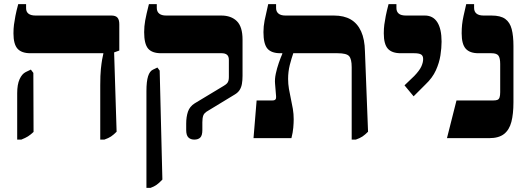

<svg xmlns="http://www.w3.org/2000/svg" viewBox="-20 -667 2549 927"><path d="M464 7V-255Q464 -305 467 -333.5Q470 -362 473 -379Q476 -396 479 -408V-410H127Q84 -410 64.5 -432Q45 -454 45 -506Q45 -529 47.5 -548Q50 -567 54.5 -590.5Q59 -614 68 -647H106V-627Q106 -610 117.5 -601Q129 -592 152 -592H518Q538 -592 547 -582Q556 -572 556 -550V-423L531 -414L543 -31Q528 -16 516 -8Q504 0 484 7ZM63 7V-217Q63 -259 74.5 -284.5Q86 -310 104 -319L129 -331L141 -315L142 -30Q127 -16 115 -8.5Q103 -1 83 7Z M918 7Q900 7 889.5 -3.5Q879 -14 879 -39V-70Q879 -103 887.5 -128Q896 -153 920 -168L1061 -253Q1071 -259 1076 -264.5Q1081 -270 1083 -277.5Q1085 -285 1085 -295V-378Q1085 -395 1076 -402.5Q1067 -410 1051 -410H758Q714 -410 695 -432.5Q676 -455 676 -512Q676 -540 681 -568Q686 -596 699 -647H737V-629Q737 -611 748.5 -601.5Q760 -592 782 -592H1048Q1096 -592 1123.5 -565Q1151 -538 1151 -476V-301Q1151 -279 1148 -262Q1145 -245 1137 -232.5Q1129 -220 1114 -211L984 -132Q966 -122 961.5 -109.5Q957 -97 957 -77V-39Q957 -13 947 -3Q937 7 918 7ZM687 240V-227Q687 -274 695 -299Q703 -324 719 -331L740 -341L751 -326L764 200Q749 216 736.5 225Q724 234 707 240Z M1678 7V-343Q1678 -382 1665.5 -396Q1653 -410 1610 -410H1334Q1290 -410 1271 -432.5Q1252 -455 1252 -512Q1252 -540 1257.5 -568Q1263 -596 1275 -647H1313V-628Q1313 -611 1324.5 -601.5Q1336 -592 1358 -592H1592Q1641 -592 1673.5 -573Q1706 -554 1723.5 -515.5Q1741 -477 1742 -419L1757 -31Q1742 -16 1730 -8Q1718 0 1698 7ZM1204 0 1219 -182H1295Q1306 -182 1310 -187Q1314 -192 1313 -202L1308 -263Q1306 -285 1311.5 -311Q1317 -337 1326 -363Q1335 -389 1343 -407V-448H1396V-410Q1392 -398 1387.5 -383.5Q1383 -369 1379 -353Q1375 -337 1373 -320Q1371 -303 1371 -286Q1371 -262 1375 -238Q1379 -214 1384.5 -189.5Q1390 -165 1394 -141Q1398 -117 1398 -91Q1398 -74 1396 -50.5Q1394 -27 1387 0Z M1977 -202 1933 -255 1980 -300Q2005 -326 2014 -345.5Q2023 -365 2023 -382Q2023 -398 2013 -404Q2003 -410 1980 -410H1915Q1872 -410 1852.5 -432Q1833 -454 1833 -506Q1833 -529 1835.5 -548Q1838 -567 1842.5 -590Q1847 -613 1856 -647H1894V-628Q1894 -611 1905 -601.5Q1916 -592 1940 -592H2031Q2071 -592 2091.5 -559.5Q2112 -527 2112 -466Q2112 -436 2106.5 -400Q2101 -364 2084.5 -327.5Q2068 -291 2034 -259Z M2138 0 2184 -182H2362Q2375 -182 2382 -185Q2389 -188 2392 -197Q2395 -206 2395 -222V-358Q2395 -387 2386.5 -398.5Q2378 -410 2353 -410H2290Q2248 -410 2228.5 -432Q2209 -454 2209 -506Q2209 -529 2211 -548Q2213 -567 2218 -590Q2223 -613 2231 -647H2269V-629Q2269 -611 2280.5 -601.5Q2292 -592 2315 -592H2353Q2397 -592 2419.5 -575.5Q2442 -559 2450.5 -526.5Q2459 -494 2459 -445V-173Q2459 -117 2449 -78.5Q2439 -40 2413.5 -20Q2388 0 2342 0Z"/></svg>

Font: Noto Serif Hebrew ExtraBold
Style: Regular
Weight: 800
Version: Version 2.003